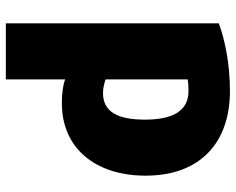

<svg xmlns="http://www.w3.org/2000/svg" viewBox="-95 -500 808 658"><g transform="rotate(90 309.0 -171.0)"><path d="M582 -266C582 -93 487 21 334 21C299 21 272 17 252 10V213H60V-517C117 -538 199 -555 292 -555C469 -555 582 -453 582 -266ZM390 -264C390 -361 359 -413 292 -413C275 -413 261 -412 252 -410V-129C263 -125 280 -120 299 -120C363 -120 390 -170 390 -264Z"/></g></svg>

Font: Repo Black
Style: Regular
Weight: 900
Designer: Stefan Peev
Foundry: Context Ltd
Version: Version 1.502